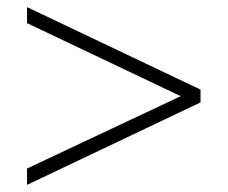

<svg xmlns="http://www.w3.org/2000/svg" viewBox="-20 -556 640 540"><path d="M56 -36V-82L502 -292V-279L56 -491V-536L544 -304V-268Z"/></svg>

Font: Nunito Sans 10pt ExtraLight
Style: Regular
Weight: 250
Designer: Vernon Adams
Foundry: Vernon Adams
Version: Version 3.101;gftools[0.9.27]